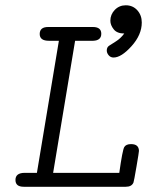

<svg xmlns="http://www.w3.org/2000/svg" viewBox="-20 -714 565 734"><path d="M39.1 -25.9Q39.1 -52.7 73.2 -53.2H121.1L205.1 -558.1H167Q131.8 -558.1 131.8 -584Q131.8 -610.8 164.1 -610.8H335Q367.2 -610.8 367.2 -585Q367.2 -559.1 335.9 -558.1H267.1L183.1 -53.2H436Q448.2 -140.1 455.1 -151.9Q461.9 -163.1 481 -163.1Q510.7 -163.1 511.2 -137.2Q511.2 -132.3 501.7 -76.7Q492.2 -21 490.2 -16.1Q483.4 0 460.9 0H70.8Q39.1 0 39.1 -25.9ZM388.2 -521Q388.2 -533.2 397 -539.1Q405.8 -544.9 423.3 -555.9Q440.9 -566.9 455.1 -585.9Q427.2 -585.9 414.6 -602.1Q401.9 -618.2 401.9 -634.8Q401.9 -658.7 418.9 -676.3Q436 -693.8 460.9 -693.8Q487.8 -693.8 504.9 -674.8Q522 -655.8 522 -627.9Q522 -581.1 482.9 -537.6Q443.8 -494.1 414.1 -494.1Q402.8 -494.1 395.5 -502.7Q388.2 -511.2 388.2 -521Z"/></svg>

Font: CMU Typewriter Text
Style: LightOblique
Weight: 200
Italic angle: -9.46001°
Version: Version 0.7.0